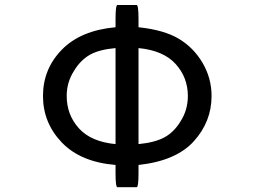

<svg xmlns="http://www.w3.org/2000/svg" viewBox="-20 -742 1040 783"><path d="M544.9 -630.9Q648.4 -620.1 709 -584Q769.5 -547.9 806.2 -485.4Q842.8 -422.9 842.8 -350.6Q842.8 -246.1 770.5 -166Q698.2 -85.9 544.9 -69.3V-36.1Q544.9 21.5 537.1 21.5Q537.1 21.5 459 21.5Q451.2 21.5 451.2 -36.1V-69.3Q308.6 -81.1 231.9 -161.1Q155.3 -241.2 155.3 -350.6Q155.3 -460.9 232.4 -539.6Q309.6 -618.2 451.2 -630.9V-664.1Q451.2 -721.7 459 -721.7H537.1Q544.9 -721.7 544.9 -664.1V-630.9ZM544.9 -545.9V-154.3Q613.3 -161.1 651.9 -182.6Q690.4 -204.1 716.8 -248Q746.1 -293.9 746.1 -350.6Q746.1 -425.8 696.3 -481Q646.5 -536.1 544.9 -545.9ZM451.2 -154.3V-545.9Q383.8 -540 345.7 -518.1Q307.6 -496.1 281.2 -452.1Q252 -406.2 252 -350.6Q252 -274.4 301.3 -219.2Q350.6 -164.1 451.2 -154.3Z"/></svg>

Font: YuPearl-Regular
Style: Regular
Weight: 400
Designer: Max Yao
Foundry: Max-Everyday
Version: Version 1.011; ttfautohint (v1.8.3)